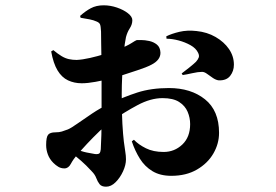

<svg xmlns="http://www.w3.org/2000/svg" viewBox="-20 -621 1040 724"><path d="M626 42Q584 42 555 24.5Q526 7 507.5 -22.5Q489 -52 477 -88L485 -94Q502 -76 530 -62Q558 -48 597 -48Q638 -48 667.5 -76Q697 -104 697 -153Q697 -177 687.5 -199.5Q678 -222 655.5 -236.5Q633 -251 593 -251Q548 -251 498.5 -224.5Q449 -198 403 -166Q381 -151 356 -127Q331 -103 308.5 -79Q286 -55 272 -39Q256 -20 247 -3Q238 14 223 14Q210 14 200 8Q190 2 181 -7Q167 -21 160.5 -38.5Q154 -56 154 -74Q154 -104 161.5 -113Q169 -122 189 -122Q203 -122 213 -125Q223 -128 236 -133Q248 -138 272 -155Q296 -172 327.5 -193Q359 -214 391 -229Q445 -255 497.5 -272Q550 -289 617 -289Q700 -289 753 -246.5Q806 -204 806 -120Q806 -79 784.5 -42Q763 -5 722.5 18.5Q682 42 626 42ZM380 83Q363 83 355.5 73.5Q348 64 343 50.5Q338 37 326 25Q304 1 286 -14.5Q268 -30 251 -44L264 -60Q287 -50 306.5 -46Q326 -42 339 -40Q352 -39 355.5 -43.5Q359 -48 360 -58Q363 -112 363 -169Q363 -226 363 -289Q363 -307 363 -336Q363 -365 362.5 -397.5Q362 -430 361.5 -458Q361 -486 361 -502Q360 -523 357 -529.5Q354 -536 344 -540Q333 -545 318 -548Q303 -551 284 -554L282 -561Q302 -579 322.5 -590Q343 -601 371 -601Q396 -601 421 -592.5Q446 -584 462.5 -571Q479 -558 479 -545Q479 -529 469.5 -514.5Q460 -500 455 -481Q450 -458 446.5 -419.5Q443 -381 441 -339.5Q439 -298 439 -266Q439 -197 441.5 -154.5Q444 -112 447 -87.5Q450 -63 452.5 -48.5Q455 -34 455 -20Q455 1 444 25Q433 49 416 66Q399 83 380 83ZM288 -307Q260 -307 236.5 -318Q213 -329 197 -355.5Q181 -382 173 -427L181 -432Q198 -418 212 -409.5Q226 -401 240 -398Q254 -395 269 -395Q291 -396 319.5 -402.5Q348 -409 375.5 -417.5Q403 -426 421 -433Q458 -447 475 -458Q492 -469 496 -470Q499 -470 512.5 -470Q526 -470 542.5 -466.5Q559 -463 571.5 -453Q584 -443 585 -423Q586 -395 551 -377Q532 -367 498 -356Q464 -345 431 -334Q422 -331 396 -324.5Q370 -318 340.5 -312.5Q311 -307 288 -307ZM805 -318Q795 -319 783.5 -326.5Q772 -334 761.5 -342Q751 -350 742 -350Q727 -350 705 -345Q683 -340 669 -338L665 -344Q676 -352 694 -366.5Q712 -381 719 -388Q727 -397 729.5 -404.5Q732 -412 727 -422Q719 -439 698.5 -450.5Q678 -462 653.5 -468.5Q629 -475 608 -475L607 -484Q627 -494 656.5 -501Q686 -508 721 -504Q761 -500 793 -481.5Q825 -463 843.5 -436Q862 -409 862 -377Q862 -353 848 -335Q834 -317 805 -318Z"/></svg>

Font: Noto Serif SC ExtraLight Black
Style: Regular
Weight: 900
Version: Version 2.002-H1;hotconv 1.1.0;makeotfexe 2.6.0